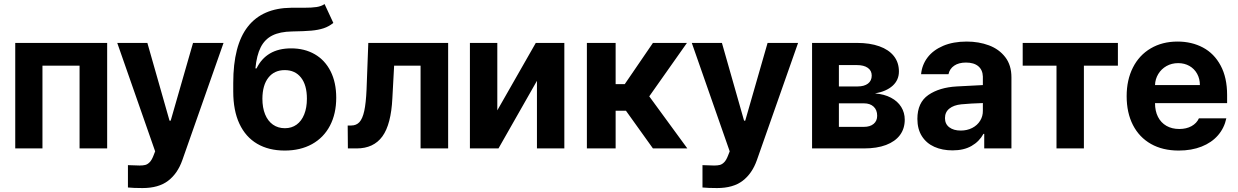

<svg xmlns="http://www.w3.org/2000/svg" viewBox="-20 -746 6222 965"><path d="M56.6 -530.3H518.6V0H379.9V-416H193.4V0H56.6Z M623 196.3V84Q660.2 85.9 681.6 85.9Q698.7 85.9 710.2 83Q721.7 80.1 732.2 69.3Q742.7 58.6 751 37.1L759.8 14.6L569.3 -530.3H720.7L832 -139.6H837.9L950.2 -530.3H1103.5L896.5 58.6Q872.6 126.5 824.7 162.8Q776.9 199.2 696.3 199.2Q650.9 199.2 623 196.3Z M1448.2 -587.9Q1386.7 -586.9 1348.6 -567.6Q1310.5 -548.3 1290.3 -508.3Q1270 -468.3 1263.7 -402.3H1269.5Q1293.5 -451.7 1336.9 -477.3Q1380.4 -502.9 1443.4 -502.9Q1510.7 -502.9 1562 -473.4Q1613.3 -443.8 1641.6 -387.7Q1669.9 -331.5 1669.9 -254.9Q1669.9 -174.3 1638.4 -114.3Q1606.9 -54.2 1548.3 -21.7Q1489.7 10.7 1411.1 10.7Q1330.6 10.7 1272.5 -23.4Q1214.4 -57.6 1183.3 -124Q1152.3 -190.4 1152.3 -286.1V-329.1Q1152.3 -518.6 1225.6 -612.1Q1298.8 -705.6 1443.4 -707H1465.8H1506.8Q1547.4 -707 1571.3 -710.7Q1595.2 -714.4 1611.3 -725.6L1655.3 -630.9Q1633.3 -612.8 1606.7 -604Q1580.1 -595.2 1544.9 -592Q1509.8 -588.9 1448.2 -587.9ZM1522.5 -250Q1522.5 -318.4 1492.9 -356Q1463.4 -393.6 1411.1 -393.6Q1358.9 -393.6 1329.1 -356Q1299.3 -318.4 1298.8 -250Q1298.8 -204.6 1312.5 -171.1Q1326.2 -137.7 1351.8 -119.6Q1377.4 -101.6 1412.1 -101.6Q1445.8 -101.6 1470.7 -119.6Q1495.6 -137.7 1509 -171.1Q1522.5 -204.6 1522.5 -250Z M1727.5 -115.2H1745.1Q1771 -115.2 1786.6 -132.3Q1802.2 -149.4 1810.8 -188.5Q1819.3 -227.5 1822.3 -295.9L1831.1 -530.3H2232.4V0H2093.8V-416H1960.9L1952.1 -252.9Q1945.8 -121.1 1901.9 -60.5Q1857.9 0 1772.5 0H1728.5Z M2672.9 -530.3H2816.4V0H2678.7V-339.8L2485.4 0H2341.8V-530.3H2479.5V-191.4Z M2929.7 -530.3H3074.2V-323.2H3120.1L3261.7 -530.3H3432.6L3243.2 -261.7L3434.6 0H3261.7L3126 -189.5H3074.2V0H2929.7Z M3510.7 196.3V84Q3547.9 85.9 3569.3 85.9Q3586.4 85.9 3597.9 83Q3609.4 80.1 3619.9 69.3Q3630.4 58.6 3638.7 37.1L3647.5 14.6L3457 -530.3H3608.4L3719.7 -139.6H3725.6L3837.9 -530.3H3991.2L3784.2 58.6Q3760.3 126.5 3712.4 162.8Q3664.6 199.2 3584 199.2Q3538.6 199.2 3510.7 196.3Z M4061.5 -530.3H4287.1Q4352.1 -530.3 4399.4 -513.4Q4446.8 -496.6 4472.4 -464.4Q4498 -432.1 4498 -386.7Q4498 -343.8 4466.6 -315.2Q4435.1 -286.6 4377.9 -276.4Q4423.8 -272.9 4457.8 -255.1Q4491.7 -237.3 4509.5 -208.5Q4527.3 -179.7 4527.3 -144.5Q4527.3 -99.6 4503.2 -67.1Q4479 -34.7 4433.1 -17.3Q4387.2 0 4322.3 0H4061.5ZM4388.7 -164.1Q4388.7 -193.4 4370.8 -210Q4353 -226.6 4322.3 -226.6H4196.3V-108.4H4322.3Q4353 -108.4 4370.8 -123.3Q4388.7 -138.2 4388.7 -164.1ZM4361.3 -366.2Q4361.3 -391.1 4341.6 -405Q4321.8 -418.9 4287.1 -418.9H4196.3V-311.5H4290Q4323.7 -311.5 4342.5 -325.9Q4361.3 -340.3 4361.3 -366.2Z M4788.1 -311.5Q4841.8 -314.9 4919.9 -318.4V-361.3Q4918.9 -394.5 4897 -413.1Q4875 -431.6 4835 -431.6Q4798.8 -431.6 4775.9 -416Q4752.9 -400.4 4747.1 -373H4609.4Q4613.8 -419.9 4641.8 -457Q4669.9 -494.1 4720.2 -515.6Q4770.5 -537.1 4838.9 -537.1Q4899.4 -537.1 4950.4 -518.1Q5001.5 -499 5032.5 -458.7Q5063.5 -418.5 5063.5 -357.4V0H4926.8V-73.2H4922.9Q4901.9 -34.7 4863 -12.5Q4824.2 9.8 4767.6 9.8Q4715.8 9.8 4676 -8.1Q4636.2 -25.9 4613.5 -61.5Q4590.8 -97.2 4590.8 -148.4Q4590.8 -230.5 4646 -268.6Q4701.2 -306.6 4788.1 -311.5ZM4808.6 -89.8Q4840.8 -89.8 4866.5 -103Q4892.1 -116.2 4906.2 -139.2Q4920.4 -162.1 4919.9 -189.5V-228Q4897 -227.5 4863.3 -225.6Q4829.6 -223.6 4811.5 -221.7Q4773.4 -217.8 4751.5 -200.2Q4729.5 -182.6 4729.5 -152.3Q4729.5 -122.6 4751.2 -106.2Q4772.9 -89.8 4808.6 -89.8Z M5120.1 -530.3H5598.6V-416H5427.7V0H5290V-416H5120.1Z M5642.6 -262.7Q5642.6 -344.2 5674.1 -406.5Q5705.6 -468.8 5763.7 -502.9Q5821.8 -537.1 5898.4 -537.1Q5969.7 -537.1 6026.1 -507.1Q6082.5 -477.1 6115 -416.5Q6147.5 -356 6147.5 -268.6V-227.5H5785.2Q5785.2 -188 5800 -158.7Q5814.9 -129.4 5842.5 -113.5Q5870.1 -97.7 5907.2 -97.7Q5942.9 -97.7 5968.8 -112.1Q5994.6 -126.5 6005.9 -151.4H6143.6Q6133.3 -102.5 6101.6 -65.9Q6069.8 -29.3 6019.3 -9.3Q5968.8 10.7 5904.3 10.7Q5823.7 10.7 5764.9 -22.5Q5706.1 -55.7 5674.3 -117.4Q5642.6 -179.2 5642.6 -262.7ZM6010.7 -318.4Q6010.7 -350.1 5996.8 -375.2Q5982.9 -400.4 5958 -414.6Q5933.1 -428.7 5901.4 -428.7Q5869.1 -428.7 5843 -414.1Q5816.9 -399.4 5801.5 -374Q5786.1 -348.6 5785.2 -318.4Z"/></svg>

Font: Pretendard Std
Style: Bold
Weight: 700
Designer: Base glyphs from Inter by Rasmus Andersson; Hangeul glyphs from Noto Sans CJK(Source Han Sans) by Jang Soo-young and Kan
Foundry: Kil Hyung-jin
Version: Version 1.309